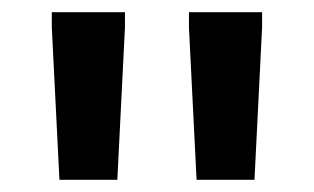

<svg xmlns="http://www.w3.org/2000/svg" viewBox="-20 -670 515 315"><path d="M172.5 -375H77.5L65 -625V-650H185V-625ZM397.5 -375H302.5L290 -625V-650H410V-625Z"/></svg>

Font: Familjen Grotesk Variable
Style: Regular
Weight: 400
Designer: Anders Wikstroem, Jonas Baeckman, Matilda Gysing, Kristian Moeller
Foundry: Familjen STHLM AB
Version: Version 2.000